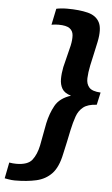

<svg xmlns="http://www.w3.org/2000/svg" viewBox="-117 -786 531 907"><g transform="rotate(5 148.5 -333.0)"><path d="M-60 76 -45 0Q-27 3 -12 3Q43 3 63.5 -23.5Q84 -50 93 -93L113 -200Q123 -247 144 -285Q165 -323 218 -340Q187 -349 175.5 -368.5Q164 -388 164 -414.5Q164 -441 170 -471L196 -576Q202 -604 200.5 -625Q199 -646 183 -657.5Q167 -669 130 -669Q114 -669 97 -666L113 -743Q121 -745 135 -746.5Q149 -748 164 -748Q222 -748 262 -738Q302 -728 318 -697.5Q334 -667 321 -604Q314 -573 308.5 -546.5Q303 -520 296 -490Q289 -456 288 -429Q287 -402 301.5 -385.5Q316 -369 356 -367L343 -308Q301 -306 279.5 -289Q258 -272 248 -243.5Q238 -215 230 -178Q225 -153 218 -120.5Q211 -88 205 -62Q192 1 163 31.5Q134 62 90 72Q46 82 -12 82Q-26 82 -43 79Q-60 76 -60 76Z"/></g></svg>

Font: Epunda Sans
Style: Bold Italic
Weight: 700
Italic angle: -12.0243°
Designer: Simon Atzbach
Foundry: typofactur
Version: Version 2.204; ttfautohint (v1.8.4.7-5d5b)